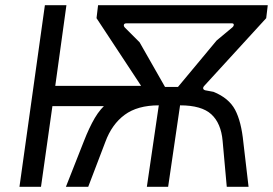

<svg xmlns="http://www.w3.org/2000/svg" viewBox="-20 -720 1054 740"><path d="M55 0 153 -700H236L193 -389H543L532 -311H182L138 0ZM234 0 303 -175Q324 -229 345.5 -265.5Q367 -302 396.5 -325.5Q426 -349 469 -365L517 -372Q525 -374 526 -379.5Q527 -385 522 -392L352 -650L358 -700H1012L1006 -650L769 -391Q762 -384 763 -379Q764 -374 771 -372L803 -366Q862 -342 886 -297Q910 -252 918 -171L938 0H854L838 -177Q832 -245 794.5 -279.5Q757 -314 674 -314L628 0H546L592 -314Q510 -314 460.5 -277.5Q411 -241 386 -173L320 0ZM616 -385H666L815 -564L875 -614Q881 -619 881 -624.5Q881 -630 874 -630H467Q459 -630 457.5 -624.5Q456 -619 462 -613L518 -557Z"/></svg>

Font: Finlandica
Style: Italic
Weight: 400
Italic angle: -8°
Designer: Niklas Ekholm, Juho Hiilivirta, Jaakko Suomalainen
Foundry: Helsinki Type Studio
Version: Version 1.064